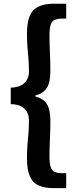

<svg xmlns="http://www.w3.org/2000/svg" viewBox="-20 -823 418 1016"><path d="M264.3 172.5Q215.9 172.5 184.4 158.2Q152.8 144 137.7 109.3Q122.7 74.6 122.7 14.2Q122.7 -26.8 125.4 -58.3Q128.2 -89.8 130.7 -119.9Q133.2 -150 133.2 -186.4Q133.2 -208.1 124.5 -227Q115.9 -245.9 95.1 -258.5Q74.3 -271.2 36.9 -271.9V-359Q74.3 -360.6 95.1 -373.2Q115.9 -385.8 124.5 -404.6Q133.2 -423.4 133.2 -443.9Q133.2 -480.8 130.7 -510.9Q128.2 -540.9 125.4 -572.4Q122.7 -603.9 122.7 -643.9Q122.7 -735.5 157.3 -769.4Q192 -803.4 264.3 -803.4H330.3V-724.4H307Q268.2 -724.4 255 -706.2Q241.8 -688 241.8 -638.3Q241.8 -591.1 244.1 -546.3Q246.5 -501.5 246.5 -447.5Q246.5 -385.9 227.3 -357Q208.1 -328.1 166.7 -317.4V-312.6Q208.1 -302.6 227.3 -273.6Q246.5 -244.6 246.5 -182.4Q246.5 -130 244.1 -85.1Q241.8 -40.1 241.8 7.6Q241.8 56.3 255 74.9Q268.2 93.6 307 93.6H330.3V172.5Z"/></svg>

Font: Noto Sans JP
Style: Regular
Weight: 100
Designer: Ryoko NISHIZUKA 西塚涼子 (kana, bopomofo & ideographs); Paul D. Hunt (Latin, Greek & Cyrillic); Sandoll Communications 산돌커뮤니
Foundry: Adobe
Version: Version 2.004;hotconv 1.0.118;makeotfexe 2.5.65603